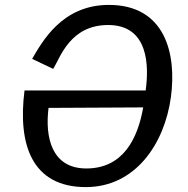

<svg xmlns="http://www.w3.org/2000/svg" viewBox="-20 -753 765 783"><path d="M574 -384H80C52 -165 109 10 330 10C532 10 651 -166 677 -357C701 -535 653 -733 424 -733C231 -733 151 -580 111 -513L197 -472C226 -519 266 -651 421 -651C586 -651 588 -485 574 -384ZM564 -315C542 -189 483 -66 332 -66C190 -66 163 -194 178 -313Z"/></svg>

Font: United Sans
Style: Italic
Weight: 400
Italic angle: -8°
Designer: Pablo Impallari, Rodrigo Fuenzalida (Modified by Dan O. Williams)
Version: Version 1.000;PS 001.000;hotconv 1.0.88;makeotf.lib2.5.64775